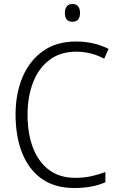

<svg xmlns="http://www.w3.org/2000/svg" viewBox="-20 -932 592 962"><path d="M362 -673Q282 -673 227.5 -631.5Q173 -590 145.5 -518.5Q118 -447 118 -358Q118 -262 145.5 -191Q173 -120 226 -80.5Q279 -41 357 -41Q402 -41 439 -49.5Q476 -58 508 -70V-19Q477 -5 438.5 2.5Q400 10 351 10Q256 10 191 -35Q126 -80 92 -163Q58 -246 58 -359Q58 -462 92.5 -544.5Q127 -627 194.5 -675.5Q262 -724 361 -724Q451 -724 524 -687L502 -638Q436 -673 362 -673ZM343 -912Q362 -912 371.5 -900Q381 -888 381 -868Q381 -823 343 -823Q305 -823 305 -868Q305 -888 314.5 -900Q324 -912 343 -912Z"/></svg>

Font: Noto Sans Arabic SemCond Light
Style: Regular
Weight: 300
Width: 4
Designer: Monotype Design Team, Nadine Chahine, Nizar Qandah and Khaled Hosny
Foundry: Monotype Imaging Inc.
Version: Version 2.012; ttfautohint (v1.8.4.7-5d5b)